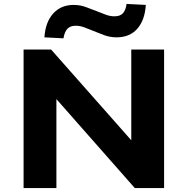

<svg xmlns="http://www.w3.org/2000/svg" viewBox="-20 -957 955 977"><path d="M100 0V-705H240L650 -241H648V-705H815V0H666L265 -455H267V0ZM303 -762 206 -767Q211 -844 250.5 -888Q290 -932 355 -932Q388 -932 418.5 -920.5Q449 -909 475 -899Q497 -890 519 -882Q541 -874 562 -874Q592 -874 606 -890Q620 -906 624 -937L722 -932Q717 -854 678.5 -810.5Q640 -767 573 -767Q540 -767 509 -778.5Q478 -790 454 -800Q433 -809 410 -817.5Q387 -826 366 -826Q337 -826 322.5 -810Q308 -794 303 -762Z"/></svg>

Font: Nunito Sans 7pt SemiExpanded ExtraBold
Style: Regular
Weight: 800
Width: 6
Designer: Vernon Adams
Foundry: Vernon Adams
Version: Version 3.101;gftools[0.9.27]